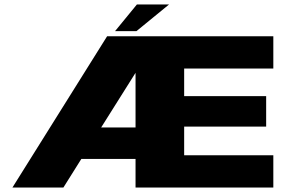

<svg xmlns="http://www.w3.org/2000/svg" viewBox="-20 -837 1295 857"><path d="M35.5 0 458 -675H1200V-531H802V-408H1168V-272H802V-144H1200V0H585V-127.5H343L263 0ZM431.5 -268H585V-512ZM493.5 -698 591 -817H734.5L589 -698Z"/></svg>

Font: Anybody ExtraExpanded ExtraBold
Style: Regular
Weight: 800
Width: 8
Designer: Tyler Finck
Foundry: Etcetera Type Company
Version: Version 1.010; ttfautohint (v1.8.3) -l 8 -r 50 -G 200 -x 14 